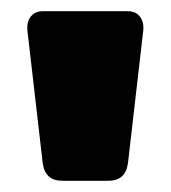

<svg xmlns="http://www.w3.org/2000/svg" viewBox="-20 -730 304 342"><path d="M235 -674 208 -440Q204 -408 173 -408H91Q60 -408 56 -440L29 -674Q27 -690 34.5 -700Q42 -710 56 -710H208Q222 -710 229.5 -700Q237 -690 235 -674Z"/></svg>

Font: Rubik
Style: Regular
Weight: 900
Designer: Hubert & Fischer
Foundry: Hubert & Fischer
Version: Version 1.100